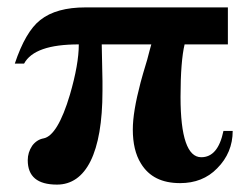

<svg xmlns="http://www.w3.org/2000/svg" viewBox="-20 -481 671 519"><path d="M584 -127C574 -79 554 -56 524 -56C487 -56 468 -110 468 -219C468 -284 472 -332 479 -361H596V-461H211C159 -461 118 -450 89 -427C62 -406 39 -366 20 -309H45C64 -344 113 -361 193 -361C193 -325 185 -280 169 -225C147 -151 123 -112 98 -107C86 -105 75 -98 67 -87C59 -75 55 -62 55 -48C55 -4 81 18 134 18C212 18 257 -67 257 -235V-262L255 -361H389C386 -352 383 -338 378 -320C369 -290 363 -270 360 -258C346 -205 339 -163 339 -131C339 -94 346 -63 361 -39C383 -3 418 14 467 14C507 14 541 1 567 -26C595 -54 609 -88 609 -127Z"/></svg>

Font: XITS Math
Style: Bold
Weight: 700
Designer: MicroPress Inc., with final additions and corrections provided by Coen Hoffman, Elsevier (retired)
Version: Version 1.302